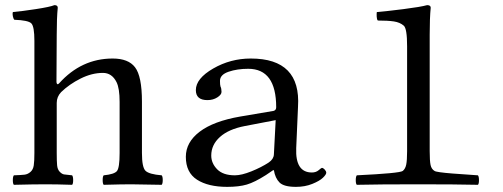

<svg xmlns="http://www.w3.org/2000/svg" viewBox="-20 -718 1960 748"><path d="M201 -317V-122Q201 -90 202.5 -74Q204 -58 212.5 -49Q221 -40 229.5 -38.5Q238 -37 261 -35Q265 -30 265 -16Q265 -2 261 2Q201 0 158 0Q112 0 34 2Q30 -2 30 -16Q30 -30 34 -35Q63 -36 75.5 -37.5Q88 -39 98.5 -48Q109 -57 111.5 -73.5Q114 -90 114 -122V-559Q114 -615 102 -627Q90 -639 36 -641Q32 -645 30 -655Q28 -665 30 -671Q64 -674 119.5 -682.5Q175 -691 192 -698Q205 -698 205 -688Q201 -648 201 -583L200 -400Q200 -394 202 -391.5Q204 -389 206 -390Q208 -391 210 -393Q297 -490 419 -490Q480 -490 506 -456Q533 -421 533 -322V-122Q533 -66 547 -52.5Q561 -39 610 -35Q614 -30 614 -16.5Q614 -3 610 2Q524 0 490 0Q455 0 384 2Q380 -2 380 -16.5Q380 -31 384 -35Q425 -39 435.5 -51.5Q446 -64 446 -122V-321Q446 -374 434 -398Q416 -434 381 -434Q338 -434 294 -412Q250 -390 218 -359Q201 -341 201 -317Z M1054 -250 934 -227Q871 -215 837 -184.5Q803 -154 803 -112Q803 -82 826 -58.5Q849 -35 895 -35Q921 -35 959.5 -50.5Q998 -66 1027 -85Q1046 -98 1047 -116ZM1047 -55H1044L1016 -36Q972 -8 941.5 1Q911 10 865 10Q791 10 747.5 -18Q704 -46 704 -107Q704 -164 758 -205Q812 -246 916 -264L1046 -286Q1056 -289 1056 -300Q1056 -450 947 -450Q904 -450 870.5 -438.5Q837 -427 837 -403Q837 -387 839 -381Q843 -373 843 -360Q843 -349 826.5 -338.5Q810 -328 788 -328Q743 -328 743 -367Q743 -412 810.5 -451Q878 -490 957 -490Q1153 -490 1141 -302L1134 -141Q1130 -46 1195 -46Q1211 -46 1221.5 -55Q1232 -64 1234 -64Q1239 -64 1245 -57.5Q1251 -51 1251 -45Q1251 -38 1238 -25.5Q1225 -13 1196.5 -1.5Q1168 10 1133 10Q1086 10 1069 -7Q1052 -24 1047 -55Z M1566 -129V-538Q1566 -607 1553 -618Q1538 -631 1514.5 -634.5Q1491 -638 1452 -638Q1448 -642 1447.5 -653.5Q1447 -665 1448 -671Q1485 -674 1552 -682.5Q1619 -691 1644 -698Q1658 -698 1658 -688Q1654 -648 1654 -583V-129Q1654 -91 1657.5 -75Q1661 -59 1673 -52Q1680 -47 1743 -42Q1806 -37 1842 -35Q1846 -30 1846 -16Q1846 -2 1842 2Q1756 0 1610 0Q1455 0 1370 2Q1366 -2 1366 -16Q1366 -30 1370 -35Q1537 -43 1549 -52Q1559 -60 1562.5 -76.5Q1566 -93 1566 -129Z"/></svg>

Font: Linux Libertine Mono O
Style: Mono
Weight: 400
Designer: Philipp H. Poll
Foundry: Philipp H. Poll
Version: Version 5.1.7